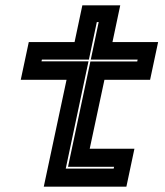

<svg xmlns="http://www.w3.org/2000/svg" viewBox="-20 -697 616 717"><path d="M143.5 0 228.5 -399H57.5L87.5 -540H258.5L287.5 -677H429L400 -540H570.5L540.5 -399H370L315 -141.5H482L452 0ZM225.5 -67.5H404.5L406 -74H234L317.5 -467.5H492.5L494 -474.5H319L348.5 -614.5H341.5L312 -474.5H136.5L135 -468H310.5Z"/></svg>

Font: Tourney Expanded ExtraBold
Style: Italic
Weight: 800
Width: 7
Italic angle: -12°
Designer: Tyler Finck
Foundry: Etcetera Type Co
Version: Version 1.010; ttfautohint (v1.8.3)